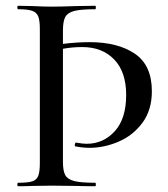

<svg xmlns="http://www.w3.org/2000/svg" viewBox="-20 -645 581 665"><path d="M417 -316Q417 -396 375.5 -439Q334 -482 265 -482Q230 -482 198 -476V-85Q198 -53 206 -38.5Q214 -24 237 -18Q260 -12 310 -12Q312 -12 312 -6Q312 0 310 0Q268 0 245 -1L159 -2L91 -1Q73 0 43 0Q40 0 40 -6Q40 -12 43 -12Q77 -12 92 -17Q107 -22 112.5 -36Q118 -50 118 -81V-544Q118 -574 112.5 -588Q107 -602 91.5 -607.5Q76 -613 43 -613Q40 -613 40 -619Q40 -625 43 -625L91 -624Q133 -622 159 -622Q191 -622 245 -624L310 -625Q312 -625 312 -619Q312 -613 310 -613Q260 -613 237 -607Q214 -601 206 -586Q198 -571 198 -539V-493Q246 -499 290 -499Q388 -499 447 -459Q506 -419 506 -329Q506 -264 473.5 -220Q441 -176 391 -154.5Q341 -133 290 -133Q268 -133 241 -138Q239 -138 239 -143Q239 -146 240.5 -149Q242 -152 244 -151Q266 -147 280 -147Q338 -147 377.5 -190.5Q417 -234 417 -316Z"/></svg>

Font: Cormorant Infant Medium
Style: Regular
Weight: 500
Designer: Christian Thalmann (Catharsis Fonts)
Version: Version 3.000